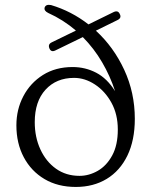

<svg xmlns="http://www.w3.org/2000/svg" viewBox="-20 -747 612 779"><path d="M181 -549.5Q173 -567 189.5 -575L288 -623Q236.5 -667 175.5 -694.5Q158 -703 161 -716Q165.5 -730.5 187 -726.5Q269.5 -702 339 -648L441 -698Q459 -706.5 466 -690Q474.5 -674 456.5 -665.5L369 -622.5Q441 -556.5 484 -463.8Q527 -371 527 -265Q527 -178 497 -116Q467 -54 413 -21.2Q359 11.5 287.5 11.5Q214.5 11.5 160.5 -20.5Q106.5 -52.5 76.5 -109Q46.5 -165.5 46.5 -238.5Q46.5 -303 74.8 -356.8Q103 -410.5 154.2 -442.8Q205.5 -475 274.5 -475Q326 -475 370.2 -452Q414.5 -429 447 -377Q427 -438.5 394.2 -494.5Q361.5 -550.5 316 -596.5L205 -542.5Q188 -534 181 -549.5ZM121 -251.5Q121 -190.5 143.8 -141Q166.5 -91.5 207.2 -62.5Q248 -33.5 302.5 -33.5Q341 -33.5 376.8 -54Q412.5 -74.5 435.2 -116.2Q458 -158 458 -221.5Q458 -283.5 432 -330.5Q406 -377.5 365.2 -404.2Q324.5 -431 280.5 -431Q208.5 -431 164.8 -383.2Q121 -335.5 121 -251.5Z"/></svg>

Font: Fraunces 9pt S100 Light
Style: Regular
Weight: 300
Version: Version 1.000; ttfautohint (v1.8.3)